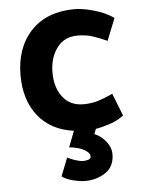

<svg xmlns="http://www.w3.org/2000/svg" viewBox="-52 -539 590 802"><g transform="rotate(-5 243.0 -138.5)"><path d="M293 -387Q238 -387 207 -345.5Q176 -304 176 -242Q176 -179 207 -139Q238 -99 293 -99Q327 -99 354.5 -107.5Q382 -116 417 -132L454 -38Q430 -19 397.5 -8Q365 3 336 8L328 29Q357 41 376.5 66.5Q396 92 396 118Q396 171 358.5 196Q321 221 272 221Q252 221 222 213.5Q192 206 176 193L206 117Q219 124 239 130.5Q259 137 272 137Q284 137 294 133.5Q304 130 304 120Q304 105 280.5 92Q257 79 218 75L244 8Q148 -5 95 -71.5Q42 -138 42 -242Q42 -358 108 -428Q174 -498 292 -498Q323 -498 370.5 -485Q418 -472 454 -447L417 -354Q382 -370 354.5 -378.5Q327 -387 293 -387Z"/></g></svg>

Font: Palanquin Dark
Style: Regular
Weight: 400
Designer: Pria Ravichandran
Version: Version 1.001